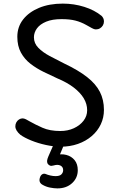

<svg xmlns="http://www.w3.org/2000/svg" viewBox="-20 -794 663 1064"><path d="M543 -706Q549 -700 552.5 -692.5Q556 -685 556 -675Q556 -663 550 -653Q544 -643 534 -637Q524 -631 511 -631Q502 -631 489.5 -638Q477 -645 459 -655Q429 -672 397.5 -680Q366 -688 321 -688Q270 -688 236 -674Q202 -660 185 -637Q168 -614 168 -587Q168 -554 192.5 -529Q217 -504 255.5 -483.5Q294 -463 336 -442Q414 -405 462.5 -367Q511 -329 533.5 -285Q556 -241 556 -185Q556 -142 538.5 -105Q521 -68 488.5 -40Q456 -12 412 3.5Q368 19 315 19Q279 19 235 9.5Q191 0 153 -15.5Q115 -31 93 -47Q65 -71 65 -94Q65 -106 70.5 -116Q76 -126 85.5 -132Q95 -138 105 -138Q113 -138 123.5 -133Q134 -128 147 -120Q175 -104 215.5 -86Q256 -68 314 -68Q356 -68 389.5 -83.5Q423 -99 443 -125Q463 -151 463 -183Q463 -218 444 -249.5Q425 -281 388.5 -309Q352 -337 297 -360Q260 -377 221 -396Q182 -415 149 -440.5Q116 -466 96 -502.5Q76 -539 76 -590Q76 -645 108 -686Q140 -727 196.5 -750.5Q253 -774 328 -774Q390 -774 447 -756Q504 -738 543 -706ZM298 250Q280 250 257 245.5Q234 241 214 229Q204 223 200.5 213.5Q197 204 201 191Q205 177 214.5 171.5Q224 166 235 171Q244 175 259 178.5Q274 182 288 182Q311 182 320.5 172Q330 162 330 149Q330 131 315 123.5Q300 116 277 123Q264 127 256.5 123.5Q249 120 244 113Q240 105 241 96Q242 87 248 73L280 0H338L306 77L284 66Q319 57 347.5 64.5Q376 72 393.5 93.5Q411 115 411 149Q411 192 379.5 221Q348 250 298 250Z"/></svg>

Font: Playpen Sans Deva
Style: Regular
Weight: 400
Designer: Pooja Saxena, Gunjan Panchal, Laura Meseguer, Veronika Burian, José Scaglione
Foundry: TypeTogether
Version: Version 2.000